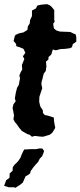

<svg xmlns="http://www.w3.org/2000/svg" viewBox="-34 -654 390 931"><path d="M121 9 109 -1 100 -3 72 -19 63 -30 60 -33 47 -52 38 -62 31 -76 34 -94 30 -116 27 -130 31 -148 42 -163 38 -177 43 -206 49 -229 57 -242 60 -258 63 -273 60 -289 67 -305 74 -317 72 -339 76 -348 84 -368 77 -381 89 -398 80 -417 64 -424 45 -430 44 -441 32 -455 38 -480 42 -485 57 -492 80 -497 99 -509 101 -526 110 -540 112 -557 121 -576V-603L140 -613L147 -627L164 -631L194 -634L208 -628L218 -619L229 -605V-580V-559L231 -549L224 -539L227 -517L238 -507L256 -501L281 -500L307 -499L321 -492L333 -487L336 -474V-452L319 -440L315 -425L304 -420L281 -417L259 -416L237 -410L222 -414L215 -390L201 -377V-366L189 -355L191 -333L188 -310L178 -297L172 -272L167 -254V-244L171 -226L167 -215L157 -185L156 -161L160 -143L163 -135L174 -119V-107L183 -96L195 -94L209 -90L227 -84L228 -68L230 -54L234 -34L220 -11L208 -1L175 9L159 8L135 5ZM40 257 35 254H8L-14 247L-8 231L-4 220L12 208L13 187L27 174L28 157L36 145L47 135L55 126L65 111L72 93L83 71L118 69H142L156 66H171L180 78L176 90L170 104L159 115L151 131L138 145L128 157L115 175L112 187L101 195L90 201L81 221L77 231L62 243Z"/></svg>

Font: Winky Rough Medium
Style: Italic
Weight: 500
Italic angle: -8.97852°
Designer: Simon Atzbach
Foundry: typofactur
Version: Version 1.206; ttfautohint (v1.8.4.7-5d5b)